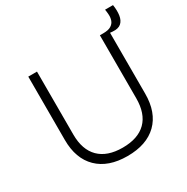

<svg xmlns="http://www.w3.org/2000/svg" viewBox="-175 -924 1063 1089"><g transform="rotate(-30 356.0 -379.5)"><path d="M353 12Q228 12 159 -55.5Q90 -123 90 -245V-660H147V-248Q147 -148 200 -95.5Q253 -43 353 -43Q454 -43 506.5 -95Q559 -147 559 -248V-660H616V-245Q616 -122 547.5 -55Q479 12 353 12ZM632 -642 579 -647 581 -660Q615 -660 632.5 -671Q650 -682 656 -699Q662 -716 661 -735Q660 -754 657 -771H709Q715 -733 710.5 -702.5Q706 -672 687.5 -655.5Q669 -639 632 -642Z"/></g></svg>

Font: Bricolage Grotesque 12pt ExtraLight
Style: Regular
Weight: 200
Designer: Mathieu Triay
Foundry: Atelier Triay
Version: Version 1.001; ttfautohint (v1.8.4.7-5d5b);gftools[0.9.33.de